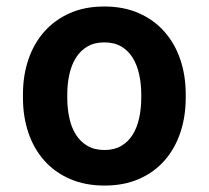

<svg xmlns="http://www.w3.org/2000/svg" viewBox="-20 -558 640 588"><path d="M50.3 -269Q50.3 -326.7 66.9 -375.7Q83.5 -424.8 115.5 -460.9Q147.5 -497.1 193.6 -517.6Q239.7 -538.1 299.3 -538.1Q358.9 -538.1 405.3 -517.6Q451.7 -497.1 483.6 -460.9Q515.6 -424.8 532.2 -375.7Q548.8 -326.7 548.8 -269V-258.8Q548.8 -200.7 532.2 -151.6Q515.6 -102.5 483.9 -66.4Q452.1 -30.3 405.8 -10Q359.4 10.3 300.3 10.3Q240.7 10.3 194.1 -10Q147.5 -30.3 115.5 -66.4Q83.5 -102.5 66.9 -151.6Q50.3 -200.7 50.3 -258.8ZM186 -258.8Q186 -225.6 192.4 -196.5Q198.7 -167.5 212.4 -145.8Q226.1 -124 247.8 -111.3Q269.5 -98.6 300.3 -98.6Q330.1 -98.6 351.6 -111.3Q373 -124 386.5 -145.8Q399.9 -167.5 406.2 -196.5Q412.6 -225.6 412.6 -258.8V-269Q412.6 -301.3 406.2 -330.1Q399.9 -358.9 386.5 -380.9Q373 -402.8 351.6 -415.5Q330.1 -428.2 299.3 -428.2Q269 -428.2 247.6 -415.5Q226.1 -402.8 212.4 -380.9Q198.7 -358.9 192.4 -330.1Q186 -301.3 186 -269Z"/></svg>

Font: Roboto Mono
Style: Bold
Weight: 700
Designer: Google
Version: Version 2.000985; 2015; ttfautohint (v1.3)